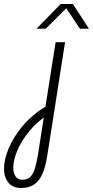

<svg xmlns="http://www.w3.org/2000/svg" viewBox="-96 -720 463 956"><path d="M9 216Q-33 216 -54.5 189Q-76 162 -76 120Q-76 74 -52 17Q-28 -40 18.5 -95Q65 -150 134 -191L148 -153Q89 -115 49.5 -66.5Q10 -18 -10 30Q-30 78 -30 115Q-30 141 -18.5 158Q-7 175 15 175Q43 175 57.5 158Q72 141 79.5 113Q87 85 93 51L125 -155L128 -174L181 -510H228L139 57Q134 90 125 119.5Q116 149 101.5 170.5Q87 192 64.5 204Q42 216 9 216ZM86 -577 206 -700H267L347 -577H302L234 -679L132 -577Z"/></svg>

Font: MuseoModerno Thin ExtraLight
Style: Italic
Weight: 250
Italic angle: -9°
Version: Version 1.003